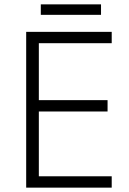

<svg xmlns="http://www.w3.org/2000/svg" viewBox="-20 -860 593 880"><path d="M492 0H100V-714H492V-662H158V-401H473V-349H158V-52H492ZM443 -840V-792H167V-840Z"/></svg>

Font: Noto Sans Thai Looped Light
Style: Regular
Weight: 300
Designer: Sasikarn Vongin, Ben Mitchell
Foundry: The Fontpad Ltd
Version: Version 1.001; ttfautohint (v1.8.4.7-5d5b)